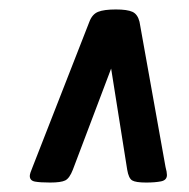

<svg xmlns="http://www.w3.org/2000/svg" viewBox="-20 -705 400 406"><path d="M86 -319Q65 -319 54 -321Q43 -323 43 -333Q43 -338 49 -352L169 -659Q175 -675 187.5 -680Q200 -685 225 -685Q249 -685 260 -680Q271 -675 275 -659L330 -352Q333 -341 333 -335Q333 -324 320.5 -321.5Q308 -319 289 -319Q267 -319 259.5 -323.5Q252 -328 249 -346L215 -560L134 -346Q127 -328 118 -323.5Q109 -319 86 -319Z"/></svg>

Font: Asap Condensed Condensed SemiBold
Style: Italic
Weight: 600
Width: 3
Italic angle: -6°
Designer: Pablo Cosgaya
Foundry: Omnibus-Type
Version: Version 3.001; ttfautohint (v1.8.4.7-5d5b)